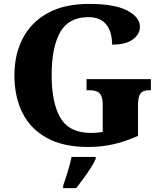

<svg xmlns="http://www.w3.org/2000/svg" viewBox="-20 -744 831 985"><path d="M432 10Q305 10 221 -36Q137 -82 95.5 -164.5Q54 -247 54 -358Q54 -466 97.5 -548.5Q141 -631 226 -677.5Q311 -724 437 -724Q567 -724 632.5 -690Q698 -656 698 -606Q698 -570 662.5 -542.5Q627 -515 555 -515Q555 -582 524.5 -619Q494 -656 434 -656Q332 -656 288.5 -578.5Q245 -501 245 -358Q245 -215 290.5 -138.5Q336 -62 447 -62Q477 -62 507 -67V-209Q507 -247 492 -264Q477 -281 441 -281H424V-338H754V-281H743Q712 -281 700 -263.5Q688 -246 688 -205V-47Q626 -19 564 -4.5Q502 10 432 10ZM304 208Q311 189 319.5 162.5Q328 136 335.5 109Q343 82 347 61H471V71Q462 92 445 118.5Q428 145 408 172Q388 199 371 221H304Z"/></svg>

Font: Noto Serif Tamil ExtraBold
Style: Italic
Weight: 800
Italic angle: -12°
Designer: Indian Type Foundry, Tom Grace, and the Monotype Design Team
Foundry: Monotype Imaging Inc.
Version: Version 2.003; ttfautohint (v1.8.4.7-5d5b)